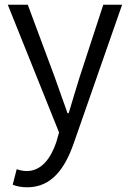

<svg xmlns="http://www.w3.org/2000/svg" viewBox="-20 -560 552 816"><path d="M96 236C201 236 257 153 293 50L499 -540H419L318 -231C303 -184 287 -128 272 -79H267C249 -128 230 -184 213 -231L98 -540H13L231 3L219 45C195 115 155 167 93 167C78 167 62 163 51 159L34 225C51 232 72 236 96 236Z"/></svg>

Font: Genne Gothic Normal
Style: Regular
Weight: 350
Designer: Ryoko NISHIZUKA (kana & ideographs); Paul D. Hunt (Latin, Greek & Cyrillic); Wenlong ZHANG (bopomofo); Sandoll Communica
Foundry: Adobe Systems Incorporated
Version: Version 1.004;PS 1.004;hotconv 16.6.51;makeotf.lib2.5.65220